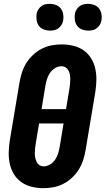

<svg xmlns="http://www.w3.org/2000/svg" viewBox="-20 -975 552 1003"><path d="M207 8Q176 8 146.5 1Q117 -6 93 -22.5Q69 -39 53.5 -64Q38 -89 31.5 -117.5Q25 -146 25.5 -177Q26 -208 31 -240L82 -545Q86 -570 94.5 -596Q103 -622 117.5 -645.5Q132 -669 153 -688.5Q174 -708 198.5 -720.5Q223 -733 249.5 -738Q276 -743 302 -743Q333 -743 362.5 -736Q392 -729 416 -712.5Q440 -696 455.5 -671Q471 -646 477.5 -617.5Q484 -589 483.5 -558Q483 -527 478 -495L427 -190Q423 -165 414.5 -139Q406 -113 391.5 -89.5Q377 -66 356 -46.5Q335 -27 310.5 -14.5Q286 -2 259.5 3Q233 8 207 8ZM197 -405H325L343 -514Q345 -526 346 -538Q347 -550 347 -562Q347 -574 345 -585.5Q343 -597 337.5 -607Q332 -617 322.5 -623Q313 -629 301 -629Q283 -629 266.5 -618.5Q250 -608 240 -592.5Q230 -577 225 -560Q220 -543 217 -526ZM208 -106Q226 -106 242.5 -116.5Q259 -127 269 -142.5Q279 -158 284 -175Q289 -192 292 -209L312 -330H184L166 -221Q164 -209 163 -197Q162 -185 162 -173Q162 -161 164.5 -149.5Q167 -138 172 -128Q177 -118 186.5 -112Q196 -106 208 -106ZM441 -815Q424 -815 408.5 -821Q393 -827 383.5 -839.5Q374 -852 371.5 -868.5Q369 -885 371 -902Q373 -914 379.5 -924.5Q386 -935 395.5 -942.5Q405 -950 417 -952.5Q429 -955 440 -955Q457 -955 472.5 -949Q488 -943 497.5 -930.5Q507 -918 510 -901.5Q513 -885 510 -868Q508 -856 501.5 -845.5Q495 -835 485.5 -827.5Q476 -820 464 -817.5Q452 -815 441 -815ZM241 -815Q224 -815 208.5 -821Q193 -827 183.5 -839.5Q174 -852 171.5 -868.5Q169 -885 171 -902Q173 -914 179.5 -924.5Q186 -935 195.5 -942.5Q205 -950 217 -952.5Q229 -955 240 -955Q257 -955 272.5 -949Q288 -943 297.5 -930.5Q307 -918 310 -901.5Q313 -885 310 -868Q308 -856 301.5 -845.5Q295 -835 285.5 -827.5Q276 -820 264 -817.5Q252 -815 241 -815Z"/></svg>

Font: Iosevka SS18 Heavy
Style: Italic
Weight: 900
Italic angle: -9°
Monospace: yes
Designer: Belleve Invis
Foundry: Belleve Invis
Version: Version 25.1.1; ttfautohint (v1.8.4)